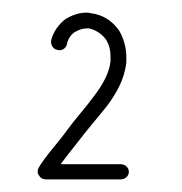

<svg xmlns="http://www.w3.org/2000/svg" viewBox="-20 -768 288 304"><path d="M84 -738C73 -730 64 -717 61 -704C60 -697 64 -690 71 -689C78 -687 84 -691 86 -698C88 -709 95 -715 98 -717C105 -721 111 -723 117 -723C118 -723 119 -723 121 -723C131 -721 142 -714 148 -705C153 -697 155 -688 155 -678C155 -675 155 -673 155 -671C153 -652 142 -633 129 -616C116 -598 101 -582 87 -563C73 -543 51 -520 41 -502C39 -498 39 -493 42 -490C44 -486 48 -484 52 -484H171C178 -484 184 -489 184 -496C184 -503 178 -508 171 -508H76C87 -523 101 -540 107 -548C120 -565 135 -582 150 -601C164 -620 177 -642 180 -669C180 -672 180 -675 180 -678C180 -690 177 -705 169 -719C159 -734 143 -745 124 -747C121 -748 119 -748 117 -748C105 -748 94 -744 84 -738Z"/></svg>

Font: LS
Style: LightAlt
Weight: 250
Designer: BSozoo
Foundry: BSozoo
Version: Version 001.000